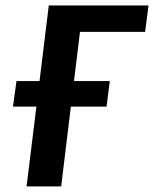

<svg xmlns="http://www.w3.org/2000/svg" viewBox="-20 -668 552 688"><path d="M500 -553.7H266.6L245.1 -377.4H373.5L361.8 -286.1H233.9L199.2 0H75.2L110.4 -286.1H26.4L39.1 -377.4H121.6L154.8 -648.4H512.2Z"/></svg>

Font: Carlito
Style: Bold Italic
Weight: 700
Italic angle: -7°
Designer: Lukasz Dziedzic
Foundry: tyPoland Lukasz Dziedzic
Version: Version 1.104